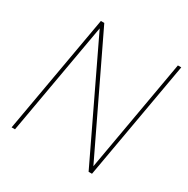

<svg xmlns="http://www.w3.org/2000/svg" viewBox="-160 -845 966 987"><g transform="rotate(30 323.5 -351.5)"><path d="M618.2 -703.1H638.2L514.2 0H494.1L174.8 -667L57.1 0H37.1L161.1 -703.1H181.2L501 -37.1Z"/></g></svg>

Font: SVN-Poppins Thin
Style: Italic
Weight: 100
Italic angle: -10°
Designer: Ninad Kale (Devanagari), Jonny Pinhorn (Latin)
Foundry: Indian Type Foundry
Version: Version 3.002 2017